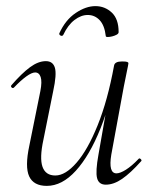

<svg xmlns="http://www.w3.org/2000/svg" viewBox="-20 -595 502 628"><path d="M133 13Q90 13 75.5 -18Q61 -49 76 -119L112 -297Q118 -328 113 -343Q108 -358 95 -358Q84 -358 66 -345Q48 -332 26 -309Q22 -305 18 -309Q14 -313 18 -317Q51 -355 78 -375Q105 -395 130 -395Q153 -395 159.5 -373.5Q166 -352 154 -297L122 -138Q109 -78 119 -49.5Q129 -21 161 -21Q194 -21 230.5 -63Q267 -105 299.5 -185.5Q332 -266 353 -380L364 -379Q344 -263 308.5 -174.5Q273 -86 228 -36.5Q183 13 133 13ZM326 9Q303 9 297.5 -12.5Q292 -34 302 -89L353 -380Q355 -394 379 -394Q392 -394 396 -392.5Q400 -391 400 -388Q400 -385 395 -361.5Q390 -338 385 -312L344 -89Q334 -28 361 -28Q373 -28 392 -40Q411 -52 433 -75Q436 -79 440.5 -74.5Q445 -70 441 -67Q407 -29 379.5 -10Q352 9 326 9ZM326 -477Q322 -512 306 -529Q290 -546 267 -546Q245 -546 223.5 -529.5Q202 -513 187 -481Q184 -476 178.5 -478.5Q173 -481 174 -486Q194 -530 227.5 -552.5Q261 -575 292 -575Q323 -575 345.5 -554Q368 -533 368 -490Q368 -485 361.5 -481.5Q355 -478 347 -476Q339 -474 332.5 -474Q326 -474 326 -477Z"/></svg>

Font: Cormorant Garamond Light Light
Style: Italic
Weight: 300
Italic angle: -10°
Version: Version 4.001